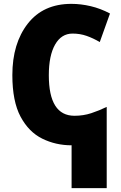

<svg xmlns="http://www.w3.org/2000/svg" viewBox="-20 -744 626 995"><path d="M44 -355Q44 -219 86.5 -139.5Q129 -60 199 -25.5Q269 9 351 9V231H533V-190Q494 -171 453 -157.5Q412 -144 366 -144Q233 -144 233 -354Q233 -456 265.5 -513Q298 -570 356 -570Q395 -570 429 -558Q463 -546 497 -526L550 -674Q501 -700 450 -712Q399 -724 350 -724Q204 -724 124 -621.5Q44 -519 44 -355Z"/></svg>

Font: Noto Sans UI SemiCondensed Black
Style: Regular
Weight: 900
Width: 4
Designer: Monotype Design Team
Foundry: Monotype Imaging Inc.
Version: 1.001